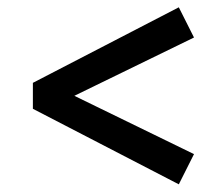

<svg xmlns="http://www.w3.org/2000/svg" viewBox="-20 -582 584 518"><path d="M68.7 -288.5 462.4 -84.7 503.4 -166.2 121.5 -352.3V-294.7L503.4 -480.8L462.4 -562.3L68.7 -358.5V-288.5Z"/></svg>

Font: Source Serif Variable
Style: Italic
Weight: 389
Italic angle: -12°
Designer: Frank Grießhammer
Foundry: Adobe Systems Incorporated
Version: Version 3.001;hotconv 1.0.111;makeotfexe 2.5.65597